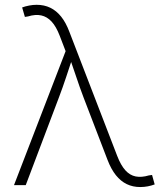

<svg xmlns="http://www.w3.org/2000/svg" viewBox="-20 -755 665 783"><path d="M37.1 0 247.6 -546.4 223.6 -608.9Q209 -647 190.4 -667Q171.9 -687 148.2 -692.1Q124.5 -697.3 94.2 -688L81.5 -686L70.3 -724.6Q83.5 -729.5 98.9 -732.4Q114.3 -735.4 129.4 -735.4Q160.2 -735.4 185.1 -723.4Q210 -711.4 229.5 -687Q249 -662.6 263.2 -624.5L458 -119.1Q472.7 -81.1 491.2 -60.5Q509.8 -40 533.4 -35.4Q557.1 -30.8 586.9 -39.6L600.1 -41.5L610.8 -2.9Q597.7 2 582.8 4.9Q567.9 7.8 551.8 7.8Q521.5 7.8 496.8 -4.2Q472.2 -16.1 452.6 -40.5Q433.1 -64.9 418.5 -103L320.8 -357.4Q304.7 -399.9 291 -441.2Q277.3 -482.4 262.7 -523.9H277.3Q263.7 -482.9 250 -441.4Q236.3 -399.9 220.2 -357.4L85 0Z"/></svg>

Font: Inter 17pt ExtraLight
Style: Regular
Weight: 250
Version: Version 4.001;git-66647c0bb